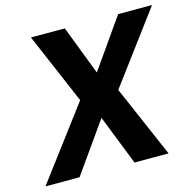

<svg xmlns="http://www.w3.org/2000/svg" viewBox="-104 -818 941 925"><g transform="rotate(-15 366.5 -355.5)"><path d="M11 0H181L357 -249L455 0H625L470 -358L733 -711H564L392 -466L298 -711H129L280 -358Z"/></g></svg>

Font: Aerodynamic
Style: Obl
Weight: 500
Designer: Google
Version: Version 2.000980; 2014